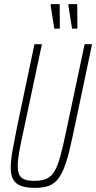

<svg xmlns="http://www.w3.org/2000/svg" viewBox="-20 -902 466 930"><path d="M149 8Q108 8 82 -1.5Q56 -11 44 -32.5Q32 -54 32 -90Q32 -125 41 -174.5Q50 -224 64 -294L147 -688H183L93 -264Q80 -207 73 -166.5Q66 -126 66 -98Q66 -70 74 -54.5Q82 -39 100 -32.5Q118 -26 147 -26Q183 -26 206 -36.5Q229 -47 244.5 -73.5Q260 -100 272.5 -146Q285 -192 300 -264L390 -688H426L343 -294Q328 -222 315.5 -170.5Q303 -119 288.5 -84Q274 -49 256 -29Q238 -9 212 -0.5Q186 8 149 8ZM268 -763H243L225 -877L227 -882H269L270 -768ZM354 -763H329L311 -877L312 -882H354L355 -768Z"/></svg>

Font: Saira ExtraCondensed Thin
Style: Italic
Weight: 250
Width: 2
Italic angle: -12°
Designer: Hector Gatti with collaboration of the Omnibus-Type team
Foundry: Omnibus-Type
Version: Version 1.101